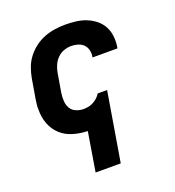

<svg xmlns="http://www.w3.org/2000/svg" viewBox="-135 -634 869 955"><g transform="rotate(-20 300.0 -156.5)"><path d="M208 215 242 8Q203 7 165.5 -4Q128 -15 101 -40Q74 -65 60.5 -100.5Q47 -136 48 -176Q47 -190 49 -204.5Q51 -219 53 -234L70 -334Q75 -362 85 -389Q95 -416 113 -439.5Q131 -463 155 -481Q179 -499 206.5 -509.5Q234 -520 262 -524Q290 -528 317 -528Q346 -528 374 -524.5Q402 -521 427 -511Q452 -501 473 -484.5Q494 -468 507 -445Q520 -422 523.5 -394Q527 -366 523 -338L521 -328H389L390 -332Q393 -350 388.5 -367.5Q384 -385 372 -396.5Q360 -408 343 -413Q326 -418 308 -418Q289 -418 269.5 -411Q250 -404 235 -389Q220 -374 211.5 -354.5Q203 -335 200 -316L183 -216Q180 -195 181 -174Q182 -153 191.5 -136Q201 -119 220 -110.5Q239 -102 260 -102Q273 -102 286 -104.5Q299 -107 311.5 -113.5Q324 -120 334.5 -129.5Q345 -139 352 -151H402L341 215Z"/></g></svg>

Font: Iosevka XBd Ex Obl
Style: Regular
Weight: 800
Width: 7
Italic angle: -9°
Monospace: yes
Designer: Belleve Invis
Foundry: Belleve Invis
Version: Version 32.5.0; ttfautohint (v1.8.4)